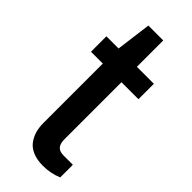

<svg xmlns="http://www.w3.org/2000/svg" viewBox="-226 -709 757 757"><g transform="rotate(45 152.5 -330.5)"><path d="M198.2 12.2Q166 12.2 142.3 2.2Q118.7 -7.8 105.7 -25.4Q92.8 -43 86.9 -63.5Q81.1 -84 81.1 -108.9V-439.9H15.1V-525.9H83L102.1 -672.9H185.1V-525.9H279.8V-439.9H185.1V-121.1Q185.1 -97.7 195.3 -85.9Q205.6 -74.2 228 -74.2H279.8V-3.9Q243.2 12.2 198.2 12.2Z"/></g></svg>

Font: Archivo Medium
Style: Regular
Weight: 500
Designer: Hector Gatti
Foundry: Omnibus-Type
Version: Version 2.001